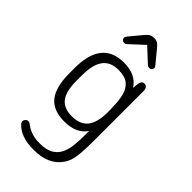

<svg xmlns="http://www.w3.org/2000/svg" viewBox="-242 -639 912 912"><g transform="rotate(45 214.5 -182.5)"><path d="M308 -42V-10Q308 25 304.5 56.5Q301 88 289 112.5Q277 137 252 151.5Q227 166 183 166Q125 166 86 135Q82 132 79 130.5Q76 129 72 129Q64 129 58 134.5Q52 140 51 148Q51 156 56 162Q96 208 185 208Q284 208 327 146Q339 130 345.5 109Q352 88 354.5 56.5Q357 25 357 -25V-360Q357 -372 351.5 -379.5Q346 -387 335 -387Q324 -387 318.5 -378Q313 -369 311 -334Q277 -389 196 -389Q122 -389 85 -343Q48 -297 48 -206V-171Q48 -77 83 -33.5Q118 10 193 10Q273 10 308 -42ZM307 -209 308 -169Q308 -99 282 -66Q256 -33 200 -33Q147 -33 122 -65Q97 -97 97 -168V-202Q97 -276 122.5 -311Q148 -346 202 -346Q246 -346 268 -327.5Q290 -309 298 -278Q306 -247 307 -209ZM214 -526 282 -463Q290 -455 298 -455Q305 -455 310.5 -460Q316 -465 316 -472Q316 -479 310 -485L259 -547Q247 -562 237.5 -567.5Q228 -573 214 -573Q201 -573 191 -567.5Q181 -562 168 -546L118 -486Q115 -482 113.5 -479Q112 -476 112 -472Q112 -465 117.5 -460Q123 -455 130 -455Q138 -455 146 -463Z"/></g></svg>

Font: Beiruti Light
Style: Regular
Weight: 300
Designer: Arlette Boutros
Foundry: Boutros
Version: Version 1.41